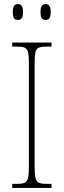

<svg xmlns="http://www.w3.org/2000/svg" viewBox="-20 -923 312 943"><path d="M40 0V-20H65Q90 -20 102 -26Q114 -32 118 -51Q122 -70 122 -108V-606Q122 -645 118.5 -663.5Q115 -682 103 -688Q91 -694 67 -694H40V-714H233V-694H205Q181 -694 169 -688Q157 -682 153.5 -663.5Q150 -645 150 -606V-108Q150 -70 154 -51Q158 -32 170 -26Q182 -20 207 -20H233V0ZM204 -825Q192 -825 185.5 -833Q179 -841 179 -863Q179 -886 185.5 -894.5Q192 -903 204 -903Q216 -903 222.5 -894.5Q229 -886 229 -863Q229 -841 222.5 -833Q216 -825 204 -825ZM68 -825Q55 -825 49 -833Q43 -841 43 -863Q43 -886 49 -894.5Q55 -903 68 -903Q80 -903 86.5 -894.5Q93 -886 93 -863Q93 -841 86.5 -833Q80 -825 68 -825Z"/></svg>

Font: Noto Serif Condensed Thin
Style: Regular
Weight: 100
Width: 3
Designer: Monotype Design Team
Foundry: Monotype Imaging Inc.
Version: Version 2.013; ttfautohint (v1.8.4.7-5d5b)